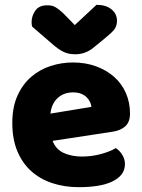

<svg xmlns="http://www.w3.org/2000/svg" viewBox="-20 -760 589 796"><path d="M198 -176Q212 -140 245 -125.5Q278 -111 319 -111Q361 -111 399 -121.5Q437 -132 460 -146Q476 -136 487 -118Q498 -100 498 -80Q498 -55 484 -37Q470 -19 444.5 -7Q419 5 384 10.5Q349 16 307 16Q248 16 197.5 -0.5Q147 -17 110 -50Q73 -83 52 -133Q31 -183 31 -250Q31 -316 52.5 -363.5Q74 -411 109.5 -441.5Q145 -472 190 -486.5Q235 -501 282 -501Q335 -501 378.5 -485Q422 -469 453.5 -441Q485 -413 502 -374Q519 -335 519 -289Q519 -255 500 -237Q481 -219 447 -214ZM283 -377Q245 -377 219.5 -354Q194 -331 189 -289L359 -317Q358 -327 353 -337.5Q348 -348 339 -357Q330 -366 316 -371.5Q302 -377 283 -377ZM290 -656 380 -740Q419 -740 442 -721.5Q465 -703 465 -674Q465 -652 453.5 -637.5Q442 -623 417 -603L372 -566Q352 -549 332.5 -542Q313 -535 293 -535Q279 -535 268 -537Q257 -539 245.5 -544Q234 -549 220 -559Q206 -569 187 -586L113 -650Q112 -655 111.5 -659Q111 -663 111 -668Q111 -694 126.5 -716Q142 -738 175 -738Q185 -738 193.5 -736.5Q202 -735 211 -729.5Q220 -724 231 -715Q242 -706 256 -691Z"/></svg>

Font: Baloo Thambi 2 ExtraBold
Style: Regular
Weight: 800
Designer: Aadarsh Rajan and Ek Type
Foundry: Ek Type
Version: Version 1.640;hotconv 1.0.111;makeotfexe 2.5.65597; ttfautoh